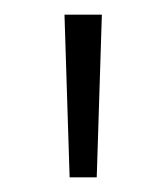

<svg xmlns="http://www.w3.org/2000/svg" viewBox="-20 -740 227 262"><path d="M68 -720 75 -498H112L119 -720Z"/></svg>

Font: Aspekta 200
Style: Regular
Weight: 200
Designer: Ivo Dolenc
Version: Version 2.000